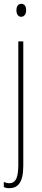

<svg xmlns="http://www.w3.org/2000/svg" viewBox="-22 -744 219 1006"><path d="M64 -690C64 -672 72 -656 89 -656C105 -656 115 -670 115 -691C115 -707 109 -724 90 -724C70 -724 64 -706 64 -690ZM27 242C69 242 100 216 100 125V-527H74V117C74 184 62 216 26 216C16 216 5 213 -2 209V236C4 239 13 242 27 242Z"/></svg>

Font: Noto Sans Khmer UI ExtraCondensed Thin
Style: Regular
Weight: 100
Width: 2
Designer: Danh Hong and the Monotype Design Team
Foundry: Monotype Imaging Inc.
Version: Version 2.002